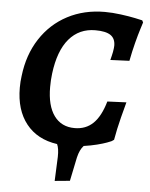

<svg xmlns="http://www.w3.org/2000/svg" viewBox="-57 -701 731 936"><g transform="rotate(5 308.5 -233.0)"><path d="M468 -220 561 -224Q556 -207 541 -148Q526 -89 517 -37L505 -29Q501 -27 483.5 -20.5Q466 -14 436.5 -6.5Q407 1 372 6Q353 26 344 65L320 181L246 188L251 70Q252 29 242 8Q144 -6 90.5 -73.5Q37 -141 37 -250Q37 -281 41 -308Q53 -412 104 -490.5Q155 -569 236 -611.5Q317 -654 418 -654Q455 -654 496.5 -648.5Q538 -643 566.5 -637Q595 -631 603 -629L608 -619Q606 -612 597.5 -585.5Q589 -559 578 -516.5Q567 -474 558 -427L465 -423Q466 -428 470.5 -445.5Q475 -463 477 -481Q478 -486 478 -494Q478 -529 454.5 -545Q431 -561 380 -561Q301 -561 251.5 -503Q202 -445 188 -332Q184 -300 184 -266Q184 -175 219.5 -126Q255 -77 320 -77Q375 -77 411 -112Q447 -147 468 -220Z"/></g></svg>

Font: Alegreya
Style: Bold Italic
Weight: 700
Italic angle: -7°
Designer: Juan Pablo del Peral
Foundry: Huerta Tipografica
Version: Version 2.007; ttfautohint (v1.6)